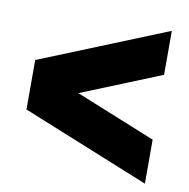

<svg xmlns="http://www.w3.org/2000/svg" viewBox="-67 -638 679 688"><g transform="rotate(10 272.0 -294.0)"><path d="M504 -16V-176L213 -294L504 -412V-572L40 -384V-204Z"/></g></svg>

Font: Geist Black
Style: Regular
Weight: 400
Designer: Basement.studio, Andrés Briganti, Mateo Zaragoza
Foundry: Basement.studio, Vercel, Andrés Briganti, Guido Ferreyra, Mateo Zaragoza
Version: Version 1.401